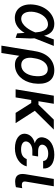

<svg xmlns="http://www.w3.org/2000/svg" viewBox="953 -1546 796 2742"><g transform="rotate(90 1351.0 -175.0)"><path d="M235.4 11.4C331 12.4 400.6 -44.7 449.9 -128.6L457 -22L521 0L529.5 -213.8L527 -270.2L635.7 -545.5H543.3L492.5 -411.6L490.4 -407.3C471.2 -492.2 420.5 -552.6 321.7 -552.6C189.3 -552.6 74.6 -440 49 -279.1C20.6 -109.7 95.9 10.3 235.4 11.4ZM150.9 -265.6C170.5 -380 242.2 -462.4 326 -462.4C421.9 -462.4 438.9 -348.4 442.5 -284.1V-280.9L440.3 -274.9C413 -204.5 344.5 -79.9 246.1 -79.9C170.5 -79.9 133.9 -159.1 150.9 -265.6Z M711.6 -282.7 631.7 203.1H736.5L777.3 -53.3C803.6 -12.8 843.8 9.9 906.6 9.9C1042.6 9.9 1143.5 -96.6 1169.4 -248.6L1170.8 -258.5C1195.7 -431.1 1138.8 -552.6 983.7 -552.6C849.8 -552.6 741.1 -462 711.6 -282.7ZM805.8 -231.2 813.6 -279.1C827.8 -368.3 876.8 -458.8 967 -458.8C1057.5 -458.8 1079.9 -371.1 1063.9 -258.5L1062.5 -248.6C1047.2 -160.2 998.2 -80.3 908.7 -80.3C817.1 -80.3 799.4 -164.4 805.8 -231.2Z M1462 -545.5H1346.6L1255.7 0H1371.1L1408.4 -223H1451.3L1592.3 0H1738.3L1562.1 -274.1L1830.6 -545.5H1688.6L1474.8 -326.3H1425.4Z M2214.5 -321H2145.2C2072.8 -321 2040.5 -348 2046.9 -389.2C2054.7 -433.9 2102.6 -465.6 2172.6 -465.6C2239 -465.6 2277.7 -438.2 2278.8 -393.1H2386.4C2392.4 -493.6 2315.3 -552.6 2190 -552.6C2059.3 -552.6 1959.5 -494 1942.5 -393.1C1935 -347.3 1949.6 -296.2 2025.2 -273.8C1935.7 -251.4 1900.2 -197.4 1891.7 -148.1C1876.1 -53.3 1965.6 9.9 2097.3 9.9C2225.5 9.9 2328.8 -53.6 2356.2 -158.4H2251.8C2229.8 -104.4 2188.2 -78.1 2112.6 -78.1C2035.9 -78.1 1993.3 -110.4 2000.4 -155.5C2008.9 -204.5 2063.2 -239 2132.1 -239H2201.3Z M2535.5 -545.5 2468 -141C2450.6 -33 2496.4 6.7 2572.8 6.7C2606.9 6.7 2633.9 1.1 2653.1 -4.6L2667.6 -94.5C2657.7 -92.3 2638.8 -88.8 2624.6 -88.8C2592.3 -88.8 2565.7 -98.4 2573.5 -147L2640.3 -545.5Z"/></g></svg>

Font: Margiela Sans Medium
Style: Italic
Weight: 500
Italic angle: -9.39999°
Designer: Stefan Endress, Andreas Faust
Version: Version 1.100;FEAKit 1.0